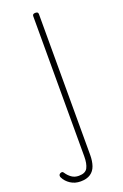

<svg xmlns="http://www.w3.org/2000/svg" viewBox="-256 -568 727 1139"><g transform="rotate(-20 108.0 1.0)"><path d="M43 517Q7 517 -20.5 499Q-48 481 -61 454Q-64 448 -63.5 442Q-63 436 -57 431Q-48 426 -42.5 427Q-37 428 -33 435Q-20 455 -1 468.5Q18 482 44 482Q86 482 99.5 456Q113 430 113 385V-500Q113 -508 117.5 -511.5Q122 -515 131 -515Q141 -515 145 -511.5Q149 -508 149 -500V388Q149 427 139 456Q129 485 105.5 501Q82 517 43 517Z"/></g></svg>

Font: Playwrite NG Modern Thin
Style: Regular
Weight: 250
Designer: Veronika Burian, José Scaglione
Foundry: TypeTogether
Version: Version 1.002